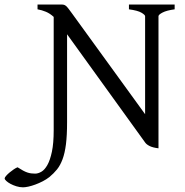

<svg xmlns="http://www.w3.org/2000/svg" viewBox="-140 -635 809 841"><path d="M554.2 14.6Q529.8 11.7 515.9 4.9Q502 -2 496.1 -10.3L153.8 -484.9V-100.1Q153.8 -42 148.9 -3.2Q144 35.6 134 62.5Q124 89.4 109.6 107.2Q95.2 125 76.2 140.6Q63 150.9 46.9 159.2Q30.8 167.5 14.9 173.3Q-1 179.2 -15.4 182.4Q-29.8 185.5 -39.1 185.5Q-53.7 185.5 -68.4 180.9Q-83 176.3 -94.2 170.2Q-105.5 164.1 -112.5 157.5Q-119.6 150.9 -119.6 146.5Q-119.6 142.6 -113.3 135.3Q-106.9 127.9 -98.1 120.6Q-89.4 113.3 -79.6 106.7Q-69.8 100.1 -63 97.7Q-49.3 106.4 -39.1 112.1Q-28.8 117.7 -20 120.6Q-11.2 123.5 -3.2 124.5Q4.9 125.5 14.2 125.5Q26.9 125.5 41.3 117.2Q55.7 108.9 67.6 87.6Q79.6 66.4 87.4 29.3Q95.2 -7.8 95.2 -64.9V-561Q78.6 -576.2 61 -583.5Q43.5 -590.8 24.4 -594.2V-615.2H127.9Q135.3 -615.2 139.9 -614Q144.5 -612.8 149.2 -608.9Q153.8 -605 159.7 -597.4Q165.5 -589.8 174.8 -577.1L495.6 -134.8V-564Q495.6 -569.8 479.7 -579.3Q463.9 -588.9 424.8 -594.2V-615.2H625V-594.2Q589.8 -589.4 572 -580.1Q554.2 -570.8 554.2 -564Z"/></svg>

Font: Gentium Basic
Style: Regular
Weight: 400
Designer: J. Victor Gaultney and Annie Olsen
Foundry: SIL International
Version: Version 1.100